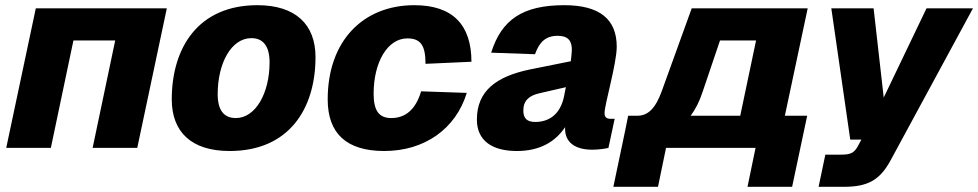

<svg xmlns="http://www.w3.org/2000/svg" viewBox="-20 -570 3770 740"><path d="M4 0H176L263 -414H424L337 0H509L623 -538H118Z M865 12C1095 12 1196 -152 1196 -350C1196 -476 1119 -550 972 -550C743 -550 642 -385 642 -187C642 -61 718 12 865 12ZM889 -115C843 -115 819 -145 819 -207C819 -326 871 -423 949 -423C994 -423 1019 -392 1019 -330C1019 -211 965 -115 889 -115Z M1461 12C1617 12 1737 -74 1779 -212L1603 -218C1582 -147 1542 -115 1488 -115C1441 -115 1420 -143 1420 -209C1420 -331 1474 -422 1550 -422C1602 -422 1620 -394 1620 -324L1797 -332C1797 -474 1725 -550 1577 -550C1380 -550 1243 -413 1243 -187C1243 -55 1316 12 1461 12Z M2158 -73C2158 -25 2192 7 2263 7C2285 7 2314 3 2325 0L2349 -112H2335C2319 -112 2310 -117 2310 -134C2310 -167 2357 -325 2357 -390C2357 -496 2291 -550 2155 -550C1994 -550 1913 -494 1873 -367L2042 -361C2059 -409 2084 -432 2130 -432C2171 -432 2184 -411 2184 -378C2184 -368 2182 -353 2180 -334L2021 -302C1893 -275 1818 -220 1818 -109C1818 -30 1874 12 1972 12C2060 12 2120 -23 2158 -80C2158 -78 2158 -75 2158 -73ZM1997 -144C1997 -182 2019 -202 2061 -211L2161 -234C2158 -221 2156 -209 2154 -199C2139 -126 2093 -100 2043 -100C2011 -100 1997 -114 1997 -144Z M2344 150H2516L2547 0H2892L2861 150H3033L3091 -124H3005L3093 -538H2646L2531 -220C2507 -153 2478 -124 2437 -124H2401L2390 -69ZM2688 -216 2755 -414H2894L2833 -124H2642C2660 -148 2676 -179 2688 -216Z M3135 150H3232C3324 150 3371 125 3413 47L3730 -538H3551L3386 -194L3347 -538H3184L3257 -32H3300L3286 -6C3272 20 3256 26 3223 26H3161Z"/></svg>

Font: Geist ExtraBold
Style: Italic
Weight: 800
Italic angle: -12°
Designer: Basement.studio, Andrés Briganti, Mateo Zaragoza
Foundry: Basement.studio, Vercel, Andrés Briganti, Guido Ferreyra, Mateo Zaragoza
Version: Version 1.500